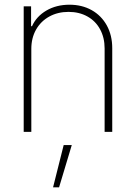

<svg xmlns="http://www.w3.org/2000/svg" viewBox="-20 -557 574 811"><path d="M112.3 0H80.1V-530.3H111.3V-446.3H115.2Q133.8 -487.8 176 -512.5Q218.3 -537.1 273.4 -537.1Q326.2 -537.1 367.2 -514.2Q408.2 -491.2 431.2 -449.5Q454.1 -407.7 454.1 -353.5V0H421.9V-352.5Q421.9 -397.9 402.8 -433.1Q383.8 -468.3 349.1 -487.5Q314.5 -506.8 269.5 -506.8Q224.1 -506.8 188.2 -487.1Q152.3 -467.3 132.3 -431.9Q112.3 -396.5 112.3 -350.6ZM249 55.7H283.2L229.5 234.4H204.1Z"/></svg>

Font: Pretendard Std Thin
Style: Regular
Weight: 100
Designer: Base glyphs from Inter by Rasmus Andersson; Hangeul glyphs from Noto Sans CJK(Source Han Sans) by Jang Soo-young and Kan
Foundry: Kil Hyung-jin
Version: Version 1.309